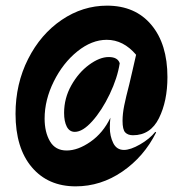

<svg xmlns="http://www.w3.org/2000/svg" viewBox="-20 -573 647 680"><path d="M35 -170Q35 -276 79.5 -364Q124 -452 198.5 -502.5Q273 -553 359 -553Q459 -553 516 -485Q573 -417 573 -300Q573 -215 543 -154.5Q513 -94 451 -94Q433 -94 423.5 -104Q414 -114 414 -145Q414 -170 420 -199.5Q426 -229 438 -275Q441 -289 448.5 -320Q456 -351 462 -379Q417 -432 358 -432Q305 -432 254 -391Q203 -350 170.5 -284.5Q138 -219 138 -153Q138 -105 157 -72.5Q176 -40 216 -40Q256 -40 300.5 -71Q345 -102 371 -156Q369 -140 369 -121Q369 -91 381 -66.5Q393 -42 419 -42Q442 -42 476 -61.5Q510 -81 530 -106L533 -104Q490 -18 413.5 34.5Q337 87 248 87Q150 87 92.5 19Q35 -49 35 -170ZM207 -173Q207 -225 232.5 -270.5Q258 -316 295.5 -343.5Q333 -371 365 -371Q397 -371 404 -349Q396 -297 368.5 -239.5Q341 -182 307 -144Q273 -106 245 -106Q226 -106 216.5 -124.5Q207 -143 207 -173Z"/></svg>

Font: Cabin Condensed SemiBold
Style: Regular
Weight: 600
Width: 3
Designer: Pablo Impallari
Foundry: Pablo Impallari. http://www.impallari.com Igino Marini. http://www.ikern.com
Version: Version 2.200